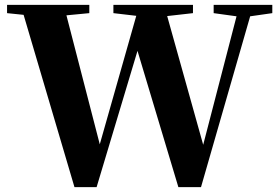

<svg xmlns="http://www.w3.org/2000/svg" viewBox="-20 -767 1151 789"><path d="M1099 -747H858V-713L952 -700L815 -172L667 -701L773 -713V-747H446V-713L540 -702L390 -174L253 -704L347 -713V-747H9V-713L77 -706L286 2H377L545 -558L713 2H806L1008 -700L1099 -713Z"/></svg>

Font: Noto Serif TC Black
Style: Regular
Weight: 900
Version: Version 1.001;PS 1.001;hotconv 16.6.54;makeotf.lib2.5.65590